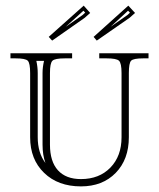

<svg xmlns="http://www.w3.org/2000/svg" viewBox="-20 -644 564 681"><path d="M17.1 -455.1H235.8V-437H210Q174.8 -437 166 -428.5Q157.2 -419.9 157.2 -384.8V-130.9Q157.2 -71.3 185.5 -40Q213.9 -8.8 267.1 -8.8Q332 -8.8 371.6 -49.6Q411.1 -90.3 411.1 -157.2V-384.8Q411.1 -419.9 402.1 -428.5Q393.1 -437 357.9 -437H332V-455.1H506.8V-437H487.8Q453.1 -437 445.1 -428.7Q437 -420.4 437 -384.8V-157.2Q437 -78.6 390.4 -30.8Q343.8 17.1 267.1 17.1Q186 17.1 136.5 -30.8Q86.9 -78.6 86.9 -157.2V-384.8Q86.9 -419.9 78.6 -428.5Q70.3 -437 35.2 -437H17.1ZM136.2 -428.2H108.9Q113.8 -406.2 113.8 -384.8V-157.2Q113.8 -102.1 141.1 -65.9Q130.9 -94.2 130.9 -130.9V-384.8Q130.9 -405.8 136.2 -428.2ZM276.9 -624 299.8 -598.1 280.8 -581.1 165 -500 152.8 -513.2ZM435.1 -624 459 -598.1 439.9 -581.1 323.2 -500 312 -513.2ZM275.9 -606 212.9 -548.8 272.9 -590.8 282.2 -599.1ZM434.1 -606 372.1 -548.8 432.1 -590.8 440.9 -599.1Z"/></svg>

Font: FoglihtenNo01
Style: Regular
Weight: 500
Version: Version 0.61